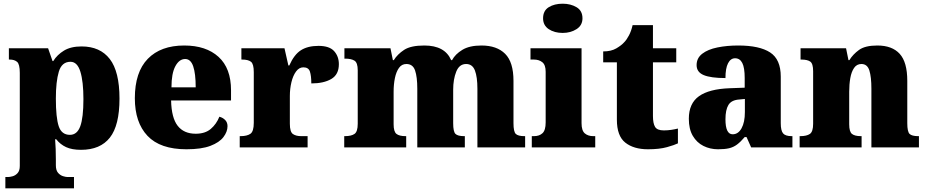

<svg xmlns="http://www.w3.org/2000/svg" viewBox="-20 -797 5012 1038"><path d="M9 221V160H24Q33 160 48 156Q63 152 75 139Q87 126 87 100V-403Q87 -450 72.5 -462.5Q58 -475 33 -475H28V-536H240L264 -467H268Q289 -501 326 -523.5Q363 -546 421 -546Q521 -546 573.5 -478Q626 -410 626 -264Q626 -119 574 -53Q522 13 418 13Q369 13 337.5 -1.5Q306 -16 284 -44H278Q280 -19 281 8.5Q282 36 282 66V96Q282 124 294 137.5Q306 151 321 155.5Q336 160 344 160H380V221ZM358 -68Q397 -68 414 -114.5Q431 -161 431 -261Q431 -356 414.5 -409.5Q398 -463 361 -463Q314 -463 298 -409.5Q282 -356 282 -264Q282 -161 297.5 -114.5Q313 -68 358 -68Z M988 10Q846 10 777.5 -62.5Q709 -135 709 -266Q709 -407 779 -479Q849 -551 976 -551Q1094 -551 1161.5 -489.5Q1229 -428 1229 -309V-254H905Q907 -160 940.5 -117Q974 -74 1038 -74Q1089 -74 1119.5 -100Q1150 -126 1166 -166Q1185 -161 1197.5 -148Q1210 -135 1210 -115Q1210 -85 1188 -56Q1166 -27 1117.5 -8.5Q1069 10 988 10ZM1038 -325Q1038 -399 1024.5 -438.5Q1011 -478 981 -478Q949 -478 928 -439Q907 -400 907 -325Z M1276 0V-61H1281Q1315 -61 1333.5 -73.5Q1352 -86 1352 -133V-407Q1352 -451 1337 -463Q1322 -475 1289 -475H1285V-536H1518L1539 -443H1544Q1570 -502 1607 -525.5Q1644 -549 1702 -549Q1761 -549 1786.5 -520.5Q1812 -492 1812 -450Q1812 -394 1771 -370Q1730 -346 1663 -346Q1663 -387 1655.5 -410Q1648 -433 1620 -433Q1597 -433 1580.5 -410.5Q1564 -388 1555.5 -352.5Q1547 -317 1547 -278V-128Q1547 -84 1563.5 -72.5Q1580 -61 1608 -61H1643V0Z M1841 0V-61H1845Q1879 -61 1896.5 -73Q1914 -85 1914 -128V-417Q1914 -458 1896.5 -469Q1879 -480 1846 -480H1842V-536H2091L2104 -472H2109Q2129 -504 2165 -527.5Q2201 -551 2274 -551Q2385 -551 2419 -472H2424Q2441 -504 2479.5 -527.5Q2518 -551 2583 -551Q2666 -551 2711 -506Q2756 -461 2756 -360V-131Q2756 -85 2768.5 -73Q2781 -61 2815 -61H2819V0H2561V-317Q2561 -381 2547.5 -416Q2534 -451 2500 -451Q2463 -451 2446.5 -409.5Q2430 -368 2430 -312V-131Q2430 -85 2442.5 -73Q2455 -61 2489 -61H2493V0H2236V-317Q2236 -381 2224 -416Q2212 -451 2177 -451Q2152 -451 2137 -430Q2122 -409 2115 -375Q2108 -341 2108 -301V-125Q2108 -85 2123.5 -73Q2139 -61 2172 -61H2176V0Z M3022 -619Q2977 -619 2946.5 -639.5Q2916 -660 2916 -698Q2916 -739 2946.5 -758Q2977 -777 3022 -777Q3065 -777 3097 -758Q3129 -739 3129 -698Q3129 -660 3097 -639.5Q3065 -619 3022 -619ZM2855 0V-61H2867Q2896 -61 2913 -77Q2930 -93 2930 -135V-409Q2930 -446 2912 -460.5Q2894 -475 2867 -475H2848V-536H3124V-131Q3124 -91 3141.5 -76Q3159 -61 3187 -61H3198V0Z M3483 10Q3406 10 3360.5 -26Q3315 -62 3315 -150V-460H3241V-519Q3284 -519 3312 -535.5Q3340 -552 3354 -568Q3368 -582 3380.5 -606Q3393 -630 3400 -661H3510V-536H3636V-460H3510V-170Q3510 -130 3521.5 -111Q3533 -92 3569 -92Q3589 -92 3609 -95Q3629 -98 3645 -102V-22Q3627 -13 3586 -1.5Q3545 10 3483 10Z M3862 10Q3819 10 3783 -8Q3747 -26 3725.5 -62.5Q3704 -99 3704 -155Q3704 -238 3759 -277Q3814 -316 3925 -320L4006 -323V-375Q4006 -431 3993 -456.5Q3980 -482 3954 -482Q3930 -482 3916 -455Q3902 -428 3902 -375Q3823 -375 3784.5 -391Q3746 -407 3746 -445Q3746 -483 3776.5 -506.5Q3807 -530 3858.5 -540.5Q3910 -551 3971 -551Q4086 -551 4143.5 -513.5Q4201 -476 4201 -383V-131Q4201 -91 4213.5 -76Q4226 -61 4260 -61H4264V0H4041L4016 -56H4006Q3984 -30 3964.5 -15.5Q3945 -1 3921.5 4.5Q3898 10 3862 10ZM3941 -71Q3971 -71 3989 -103.5Q4007 -136 4007 -191V-262L3976 -259Q3934 -256 3918 -229.5Q3902 -203 3902 -152Q3902 -71 3941 -71Z M4303 0V-61H4307Q4341 -61 4358.5 -73Q4376 -85 4376 -128V-412Q4376 -453 4360.5 -464Q4345 -475 4312 -475H4308V-536H4554L4567 -472H4572Q4591 -503 4624 -527Q4657 -551 4723 -551Q4803 -551 4844 -506Q4885 -461 4885 -360V-131Q4885 -85 4897.5 -73Q4910 -61 4944 -61H4948V0H4691V-317Q4691 -381 4680 -416Q4669 -451 4637 -451Q4612 -451 4597.5 -430Q4583 -409 4577 -375Q4571 -341 4571 -301V-125Q4571 -85 4586 -73Q4601 -61 4634 -61H4638V0Z"/></svg>

Font: Noto Serif Devanagari Black
Style: Regular
Weight: 900
Designer: Universal Thirst, Indian Type Foundry and the Monotype Design Team
Foundry: Monotype Imaging Inc.
Version: Version 2.004; ttfautohint (v1.8.4.7-5d5b)